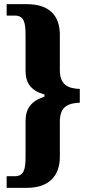

<svg xmlns="http://www.w3.org/2000/svg" viewBox="-20 -780 416 924"><path d="M12 124H109C215 124 268 67 268 -25V-195C268 -270 311 -283 364 -286V-352C311 -354 268 -369 268 -442V-613C268 -707 215 -760 109 -760H12V-705H51C96 -705 103 -671 103 -610V-440C103 -381 128 -344 194 -325V-315C130 -294 103 -257 103 -198V-27C103 34 96 68 51 68H12Z"/></svg>

Font: Noto Serif Ethiopic ExtraCondensed Black
Style: Regular
Weight: 900
Width: 2
Designer: Monotype Design Team
Foundry: Monotype Imaging Inc.
Version: Version 2.102